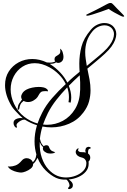

<svg xmlns="http://www.w3.org/2000/svg" viewBox="-20 -840 883 1334"><path d="M460 474Q453 474 453 468Q453 464 458 460Q463 455 463 449Q463 438 456.5 426Q450 414 442 408Q402 410 370 396Q333 379 297.5 344Q262 309 241 257Q234 270 227.5 280Q221 290 210 299Q211 317 194.5 330.5Q178 344 158 351.5Q138 359 127 359Q117 359 98.5 355Q80 351 61.5 341.5Q43 332 34 316Q37 317 41.5 317Q46 317 50 317Q66 317 87.5 309.5Q109 302 131 276Q145 259 165 259Q179 259 191 266.5Q203 274 208 287Q217 279 223.5 267Q230 255 232 236Q232 235 232.5 234.5Q233 234 233 234Q227 213 223.5 190Q220 167 220 142Q220 116 224 88Q228 60 237 30Q194 17 154 -8Q152 -9 147 -9Q138 -9 124 -1.5Q110 6 101 16Q92 26 96 36L98 43Q98 47 95 47Q87 47 80.5 36.5Q74 26 74 14Q74 3 80 -4Q87 -12 99.5 -16Q112 -20 124 -20Q132 -20 139 -18Q129 -26 114 -41Q99 -56 84.5 -72Q70 -88 63 -99Q38 -140 26.5 -177Q15 -214 15 -248Q15 -303 41 -343.5Q67 -384 110 -407Q153 -430 204 -430Q255 -430 306 -406H307Q312 -406 317 -405.5Q322 -405 326 -405Q337 -405 346.5 -407Q356 -409 364 -413Q363 -415 361 -418Q359 -421 359 -425V-430Q359 -440 365 -445.5Q371 -451 376 -453Q382 -457 388.5 -461.5Q395 -466 397 -472Q399 -476 399 -479.5Q399 -483 399 -486Q399 -491 398.5 -495Q398 -499 398 -502Q411 -493 416 -475Q421 -457 421 -446Q421 -424 409.5 -413.5Q398 -403 385 -403Q375 -403 370 -407Q360 -400 348.5 -398Q337 -396 326 -396L332 -392Q367 -369 397.5 -337Q428 -305 448 -266Q468 -286 489.5 -304.5Q511 -323 533 -341Q532 -356 531.5 -370.5Q531 -385 531 -399Q531 -458 546 -516Q561 -574 611 -633Q631 -657 656 -668.5Q681 -680 705 -680Q740 -680 763 -660Q774 -650 781 -635.5Q788 -621 788 -603Q788 -585 780 -563Q772 -541 754 -516Q738 -494 709 -467Q680 -440 647 -413Q614 -386 587 -363Q595 -326 602 -288Q609 -250 609 -212Q609 -174 598.5 -135Q588 -96 559 -58Q520 -6 460.5 19.5Q401 45 337 45Q305 45 275 39Q268 61 263.5 83.5Q259 106 257 126Q257 126 259 130Q265 160 284 176Q291 169 301 169Q317 169 320 180Q328 203 342.5 209.5Q357 216 364 217Q358 223 349.5 225Q341 227 332 227Q325 227 319 226Q313 225 309 224Q302 222 290 213.5Q278 205 278 192Q278 186 280 182Q270 174 265 165.5Q260 157 256 147Q254 208 270.5 256Q287 304 315.5 335.5Q344 367 377 381Q406 393 439 393Q474 393 506.5 380.5Q539 368 559.5 346Q580 324 580 296Q580 293 580 290Q580 287 579 284Q578 276 570 266.5Q562 257 543 253Q533 251 522 243.5Q511 236 507 223Q506 221 506 216Q506 200 521 191Q526 189 526 191.5Q526 194 524 198Q522 202 522 203Q522 208 528.5 212.5Q535 217 542 217Q553 217 561 217.5Q569 218 576 220Q575 215 573.5 211Q572 207 573 203Q575 189 582 184.5Q589 180 596 180Q600 180 606 182Q610 184 610 188Q610 193 602 194Q595 195 593 205.5Q591 216 592 227Q600 232 603.5 239.5Q607 247 607 255Q607 272 595 283Q596 287 596 290.5Q596 294 596 298Q596 329 576 352.5Q556 376 524 390Q492 404 457 407Q464 411 472.5 419Q481 427 484 435Q486 439 486 442Q486 445 486 448Q486 461 477 467.5Q468 474 460 474ZM583 -382Q609 -404 640 -429Q671 -454 698.5 -479Q726 -504 741 -525Q758 -548 765 -567.5Q772 -587 772 -603Q772 -617 766.5 -628.5Q761 -640 752 -648Q733 -664 706 -664Q685 -664 663 -654Q641 -644 623 -623Q594 -588 583 -552Q572 -516 572 -478Q572 -454 575.5 -430Q579 -406 583 -382ZM241 18Q247 0 255 -19Q263 -38 273 -57Q299 -109 342.5 -159Q386 -209 437 -256Q419 -293 389 -323Q359 -353 324 -372Q272 -401 222 -401Q174 -401 136 -376.5Q98 -352 76 -310.5Q54 -269 54 -219Q54 -169 78 -118Q104 -63 147.5 -29.5Q191 4 241 18ZM307 27Q365 27 416.5 -0.5Q468 -28 501.5 -82.5Q535 -137 537 -218Q538 -244 537 -268.5Q536 -293 534 -317Q515 -299 495.5 -281Q476 -263 458 -244Q466 -224 470.5 -203.5Q475 -183 475 -163Q475 -154 474 -145Q473 -136 471 -127L456 -130Q459 -148 459 -165Q459 -200 447 -233Q406 -190 371.5 -146Q337 -102 313 -55Q293 -14 279 25Q286 26 293 26.5Q300 27 307 27ZM108 -78Q101 -78 103 -89Q105 -109 113.5 -121.5Q122 -134 133 -149Q127 -157 127 -167Q127 -180 136.5 -194Q146 -208 165 -218Q180 -226 203.5 -231Q227 -236 249 -236Q266 -236 281 -233Q296 -230 305 -222Q313 -215 313 -211Q313 -207 312 -205Q308 -206 304 -206.5Q300 -207 296 -207Q275 -207 266.5 -201.5Q258 -196 253 -186.5Q248 -177 240.5 -165.5Q233 -154 215 -143Q196 -131 175 -131Q158 -131 144 -139Q128 -127 122 -114Q116 -101 114 -85Q113 -78 108 -78ZM835 -724Q831 -724 812.5 -733Q794 -742 772 -754.5Q750 -767 735 -778Q712 -769 681.5 -758.5Q651 -748 625 -740Q599 -732 590 -731Q585 -730 581 -732.5Q577 -735 578 -736Q579 -738 597 -746.5Q615 -755 637 -766Q659 -777 672 -784Q695 -796 715 -807Q735 -818 742 -819Q748 -820 753 -819Q758 -818 769.5 -806Q781 -794 794 -780Q800 -774 812 -762Q824 -750 834 -739.5Q844 -729 843 -727Q842 -724 835 -724Z"/></svg>

Font: Fleur De Leah
Style: Regular
Weight: 400
Designer: Robert E. Leuschke
Foundry: Robert E. Leuschke
Version: Version 1.010; ttfautohint (v1.8.3)